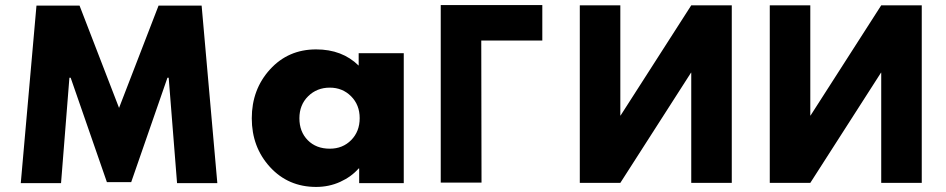

<svg xmlns="http://www.w3.org/2000/svg" viewBox="-20 -723 3734 758"><path d="M679 0 646 -416H641L498 -4H402L259 -416H254L221 0H62L124 -701H294L450 -297L606 -701H776L838 0Z M1228 -528Q1331 -528 1396 -464V-513H1574V0H1398V-58H1396Q1367 -25 1323 -5Q1279 15 1228 15Q1118 15 1046 -63.5Q974 -142 974 -256Q974 -370 1046 -449Q1118 -528 1228 -528ZM1162 -256Q1162 -203 1195 -169.5Q1228 -136 1282 -136Q1333 -136 1366.5 -170Q1400 -204 1400 -256.5Q1400 -309 1366 -343Q1332 -377 1282 -377Q1231 -377 1196.5 -343Q1162 -309 1162 -256Z M1880 -563H2121V-703H1720V-2H1881Z M2709 -436V-1H2869V-702H2709L2430 -267H2429V-702H2269V-1H2429L2708 -436Z M3459 -436V-1H3619V-702H3459L3180 -267H3179V-702H3019V-1H3179L3458 -436Z"/></svg>

Font: Hussar
Style: BoldWeb
Weight: 700
Foundry: Cannot Into Space Fonts
Version: Version 2.00